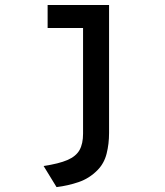

<svg xmlns="http://www.w3.org/2000/svg" viewBox="-20 -531 656 764"><path d="M205 213.5 153.5 129.5Q214 120.5 248.2 105.8Q282.5 91 296.5 66Q310.5 41 310.5 1V-511H414V-2Q414 42 404.2 80.5Q394.5 119 368 146Q335.5 179 293 193.5Q250.5 208 205 213.5ZM169.5 -419.5V-511H405V-419.5Z"/></svg>

Font: Overpass Mono Light SemiBold
Style: Regular
Weight: 600
Monospace: yes
Version: Version 4.000